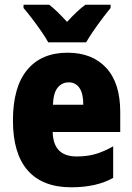

<svg xmlns="http://www.w3.org/2000/svg" viewBox="-20 -786 563 816"><path d="M267 -562Q372 -562 431.5 -497.5Q491 -433 491 -310V-225H204Q206 -121 306 -121Q349 -121 384.5 -131Q420 -141 461 -164V-30Q390 10 283 10Q161 10 98 -61.5Q35 -133 35 -274Q35 -416 95.5 -489Q156 -562 267 -562ZM272 -436Q244 -436 225.5 -414Q207 -392 205 -341H334Q334 -389 317.5 -412.5Q301 -436 272 -436ZM185 -606Q175 -625 155.5 -653Q136 -681 115.5 -708Q95 -735 80 -752V-766H189Q207 -752 225 -734.5Q243 -717 265 -693Q287 -717 306 -735Q325 -753 343 -766H450V-752Q435 -734 415 -707.5Q395 -681 376.5 -654Q358 -627 346 -606Z"/></svg>

Font: Noto Sans Gurmukhi UI Condensed Black
Style: Regular
Weight: 900
Width: 3
Designer: Jelle Bosma - Monotype Design Team
Foundry: Monotype Imaging Inc.
Version: Version 2.004; ttfautohint (v1.8.4.7-5d5b)